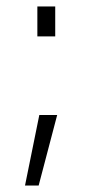

<svg xmlns="http://www.w3.org/2000/svg" viewBox="-20 -448 275 591"><path d="M95 -428H150V-336H95ZM101 -94H156L99 123H57Z"/></svg>

Font: Cairo Light
Style: Regular
Weight: 300
Designer: Mohamed Gaber, the designers of Titillium
Foundry: Kief Type Foundry
Version: Version 2.009; ttfautohint (v1.5.33-1714) -l 8 -r 50 -G 200 